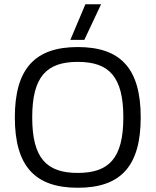

<svg xmlns="http://www.w3.org/2000/svg" viewBox="-20 -876 734 906"><path d="M312 -688H378L457 -856H383ZM644 -322C644 -553 549 -654 347 -654C146 -654 50 -553 50 -322C50 -91 146 10 347 10C549 10 644 -91 644 -322ZM562 -322C562 -128 493 -60 347 -60C201 -60 132 -128 132 -322C132 -516 201 -584 347 -584C493 -584 562 -516 562 -322Z"/></svg>

Font: Kanit Light
Style: Regular
Weight: 300
Designer: Katatrad Team
Foundry: CadsonDemak
Version: Version 1.000;PS 001.000;hotconv 1.0.88;makeotf.lib2.5.64775